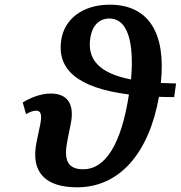

<svg xmlns="http://www.w3.org/2000/svg" viewBox="-20 -789 771 819"><path d="M309 10C492 10 616 -139 658 -376C679 -375 701 -375 723 -375L731 -433C709 -434 687 -434 666 -435C689 -648 614 -769 448 -769C330 -769 253 -705 241 -617C223 -495 308 -414 530 -386C498 -177 431 -67 335 -67C266 -67 251 -109 268 -192L281 -257C301 -349 264 -390 197 -390C150 -390 107 -370 77 -352L91 -302C105 -311 122 -317 134 -317C153 -317 161 -303 151 -255L136 -183C109 -52 176 10 309 10ZM365 -625C373 -683 406 -710 446 -710C542 -710 549 -563 539 -450C401 -477 352 -537 365 -625Z"/></svg>

Font: Noto Serif SemiBold
Style: Italic
Weight: 600
Italic angle: -12°
Designer: Monotype Design Team
Foundry: Monotype Imaging Inc.
Version: Version 2.014